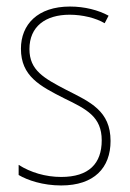

<svg xmlns="http://www.w3.org/2000/svg" viewBox="-20 -557 396 587"><path d="M318 -126C318 -218 256 -245 183 -282C114 -318 70 -342 70 -407C70 -476 119 -512 193 -512C232 -512 273 -502 300 -486L312 -509C281 -526 239 -537 194 -537C95 -537 44 -482 44 -408C44 -324 102 -294 177 -256C245 -223 291 -200 291 -128C291 -57 252 -16 167 -16C119 -16 73 -30 37 -53V-22C64 -6 111 10 167 10C268 10 318 -44 318 -126Z"/></svg>

Font: Noto Sans Thai Cond Thin
Style: Regular
Weight: 100
Width: 3
Designer: Monotype Design Team
Foundry: Monotype Imaging Inc.
Version: Version 2.002